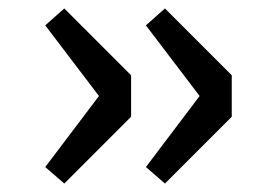

<svg xmlns="http://www.w3.org/2000/svg" viewBox="-20 -479 640 454"><path d="M132 -45 87 -84 214 -252 87 -419 132 -459 290 -301V-203ZM370 -45 325 -84 452 -252 325 -419 370 -459 528 -301V-203Z"/></svg>

Font: Source Code Pro ExtraLight Medium
Style: Regular
Weight: 500
Monospace: yes
Version: Version 1.018;hotconv 1.0.116;makeotfexe 2.5.65601